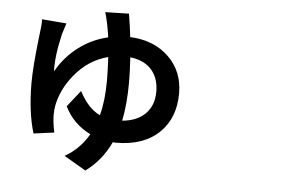

<svg xmlns="http://www.w3.org/2000/svg" viewBox="-56 -870 1612 1025"><g transform="rotate(5 750.0 -358.0)"><path d="M435.5 69.3 318.4 1Q397.5 -43 445.3 -126Q351.6 -171.9 306.6 -263.7L376 -351.6Q421.9 -262.7 487.3 -231.4Q508.8 -311.5 508.8 -418.9Q508.8 -462.9 504.9 -544.9Q398.4 -517.6 325.2 -426.8Q261.7 -348.6 245.1 -259.8Q241.2 -237.3 241.2 -212.9Q241.2 -172.9 252.9 -118.2L142.6 -103.5Q108.4 -217.8 108.4 -372.1Q108.4 -456.1 127 -616.2Q130.9 -645.5 131.8 -657.2Q136.7 -689.5 134.8 -714.8L266.6 -704.1Q255.9 -670.9 248 -645.5Q219.7 -526.4 222.7 -443.4Q268.6 -524.4 340.8 -578.1Q410.2 -629.9 495.1 -649.4Q494.1 -655.3 493.2 -665Q487.3 -700.2 484.4 -714.8Q483.4 -717.8 482.4 -724.6Q472.7 -768.6 467.8 -782.2L594.7 -785.2Q605.5 -721.7 612.3 -661.1Q742.2 -655.3 821.3 -577.1Q898.4 -501 898.4 -384.8Q898.4 -254.9 820.3 -176.8Q736.3 -92.8 585.9 -92.8Q574.2 -92.8 568.4 -93.8Q521.5 6.8 435.5 69.3ZM608.4 -212.9Q688.5 -219.7 733.4 -265.6Q776.4 -310.5 776.4 -382.8Q776.4 -451.2 740.2 -496.1Q699.2 -544.9 622.1 -553.7Q627 -480.5 627 -418Q627 -304.7 608.4 -212.9Z"/></g></svg>

Font: Bpmf GenYo Gothic B
Style: B
Weight: 700
Foundry: But Ko
Version: Version 1.320